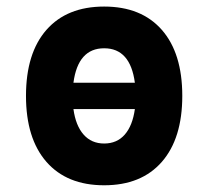

<svg xmlns="http://www.w3.org/2000/svg" viewBox="-20 -547 626 577"><path d="M293 9.8Q181.2 9.8 119.6 -60.5Q58.1 -130.9 58.1 -258.8Q58.1 -387.2 119.6 -457.3Q181.2 -527.3 293 -527.3Q404.8 -527.3 466.3 -457.3Q527.8 -387.2 527.8 -258.8Q527.8 -130.9 466.3 -60.5Q404.8 9.8 293 9.8ZM293 -401.9Q214.4 -401.9 200.7 -298.3H385.3Q371.6 -401.9 293 -401.9ZM293 -115.7Q331.5 -115.7 355 -142.6Q378.4 -169.4 385.3 -219.2H200.7Q207.5 -169.4 231.2 -142.6Q254.9 -115.7 293 -115.7Z"/></svg>

Font: Caskaydia Cove
Style: Bold
Weight: 700
Monospace: yes
Designer: Aaron Bell
Foundry: Saja Typeworks
Version: Version 4.300; ttfautohint (v1.8.3)